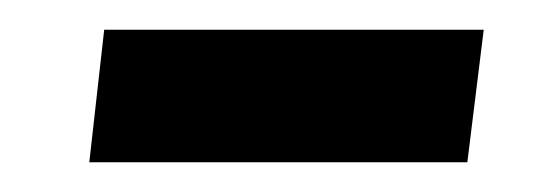

<svg xmlns="http://www.w3.org/2000/svg" viewBox="-20 -109 365 129"><path d="M40 0 50 -89H305L294 0Z"/></svg>

Font: Noto IKEA Arabic
Style: Bold
Weight: 700
Designer: Monotype Design Team
Foundry: Monotype Imaging Inc.
Version: Version 1.200